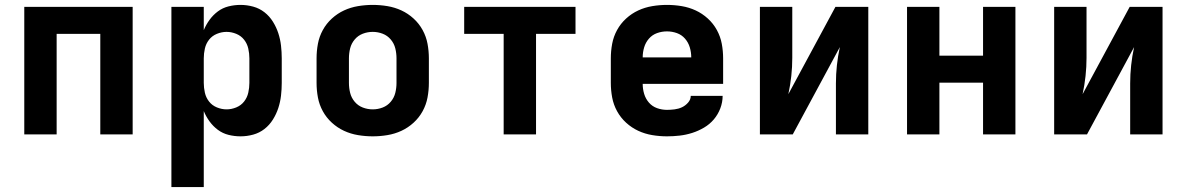

<svg xmlns="http://www.w3.org/2000/svg" viewBox="-20 -548 4840 783"><path d="M79 0V-520H521V0H389V-410H211V0Z M679 215V-520H811V-425Q820 -447 834.5 -467Q849 -487 868.5 -501.5Q888 -516 912 -522Q936 -528 961 -528Q987 -528 1012.5 -521Q1038 -514 1058.5 -498Q1079 -482 1093 -459.5Q1107 -437 1115 -412.5Q1123 -388 1126 -362Q1129 -336 1129 -310V-210Q1129 -184 1126 -158Q1123 -132 1115 -107.5Q1107 -83 1093 -60.5Q1079 -38 1058.5 -22Q1038 -6 1012.5 1Q987 8 961 8Q936 8 912 2Q888 -4 868.5 -18.5Q849 -33 834.5 -53Q820 -73 811 -95V215ZM904 -102Q924 -102 943.5 -110Q963 -118 975.5 -134Q988 -150 992.5 -170Q997 -190 997 -210V-310Q997 -330 992.5 -350Q988 -370 975.5 -386Q963 -402 943.5 -410Q924 -418 904 -418Q884 -418 864.5 -410Q845 -402 832.5 -386Q820 -370 815.5 -350Q811 -330 811 -310V-210Q811 -190 815.5 -170Q820 -150 832.5 -134Q845 -118 864.5 -110Q884 -102 904 -102Z M1500 8Q1470 8 1440 3Q1410 -2 1383 -14.5Q1356 -27 1333.5 -47.5Q1311 -68 1296.5 -94.5Q1282 -121 1276.5 -150.5Q1271 -180 1271 -210V-310Q1271 -340 1276.5 -369.5Q1282 -399 1296.5 -425.5Q1311 -452 1333.5 -472.5Q1356 -493 1383 -505.5Q1410 -518 1440 -523Q1470 -528 1500 -528Q1530 -528 1560 -523Q1590 -518 1617 -505.5Q1644 -493 1666.5 -472.5Q1689 -452 1703.5 -425.5Q1718 -399 1723.5 -369.5Q1729 -340 1729 -310V-210Q1729 -180 1723.5 -150.5Q1718 -121 1703.5 -94.5Q1689 -68 1666.5 -47.5Q1644 -27 1617 -14.5Q1590 -2 1560 3Q1530 8 1500 8ZM1500 -102Q1521 -102 1540.5 -109.5Q1560 -117 1573.5 -133Q1587 -149 1592 -169Q1597 -189 1597 -210V-310Q1597 -331 1592 -351Q1587 -371 1573.5 -387Q1560 -403 1540.5 -410.5Q1521 -418 1500 -418Q1479 -418 1459.5 -410.5Q1440 -403 1426.5 -387Q1413 -371 1408 -351Q1403 -331 1403 -310V-210Q1403 -189 1408 -169Q1413 -149 1426.5 -133Q1440 -117 1459.5 -109.5Q1479 -102 1500 -102Z M2034 0V-410H1873V-520H2327V-410H2166V0Z M2700 8Q2670 8 2640 3Q2610 -2 2583 -14.5Q2556 -27 2533.5 -47.5Q2511 -68 2496.5 -94.5Q2482 -121 2476.5 -150.5Q2471 -180 2471 -210V-310Q2471 -340 2476.5 -369.5Q2482 -399 2496.5 -425.5Q2511 -452 2533.5 -472.5Q2556 -493 2583 -505.5Q2610 -518 2640 -523Q2670 -528 2700 -528Q2730 -528 2760 -523Q2790 -518 2817 -505.5Q2844 -493 2866.5 -472.5Q2889 -452 2903.5 -425.5Q2918 -399 2923.5 -369.5Q2929 -340 2929 -310V-206H2601Q2601 -185 2607 -165Q2613 -145 2626.5 -129.5Q2640 -114 2659.5 -107Q2679 -100 2700 -100Q2715 -100 2731 -102Q2747 -104 2761 -110.5Q2775 -117 2786 -129.5Q2797 -142 2797 -157H2927Q2927 -131 2917.5 -106Q2908 -81 2891 -61Q2874 -41 2851 -27.5Q2828 -14 2803 -6Q2778 2 2752 5Q2726 8 2700 8ZM2601 -314H2799Q2799 -335 2793 -355Q2787 -375 2773.5 -390.5Q2760 -406 2740.5 -413Q2721 -420 2700 -420Q2679 -420 2659.5 -413Q2640 -406 2626.5 -390.5Q2613 -375 2607 -355Q2601 -335 2601 -314Z M3079 0V-520H3211V-312Q3211 -275 3207 -238Q3203 -201 3195 -164L3387 -520H3521V0H3389V-208Q3389 -245 3393 -282Q3397 -319 3405 -356L3213 0Z M3679 0V-520H3811V-321H3989V-520H4121V0H3989V-211H3811V0Z M4279 0V-520H4411V-312Q4411 -275 4407 -238Q4403 -201 4395 -164L4587 -520H4721V0H4589V-208Q4589 -245 4593 -282Q4597 -319 4605 -356L4413 0Z"/></svg>

Font: Iosevka Extrabold Extended
Style: Regular
Weight: 800
Width: 7
Monospace: yes
Designer: Belleve Invis
Foundry: Belleve Invis
Version: Version 32.5.0; ttfautohint (v1.8.4)